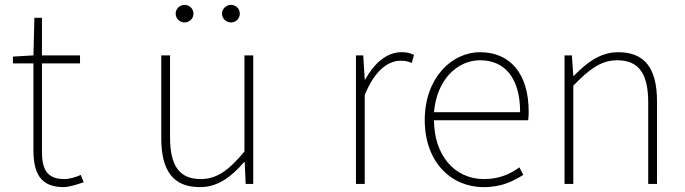

<svg xmlns="http://www.w3.org/2000/svg" viewBox="-20 -754 2809 787"><path d="M241 13C259 13 292 4 323 -7L311 -37C292 -28 264 -20 244 -20C167 -20 152 -67 152 -135V-494H308V-527H152V-681H121L117 -527L33 -522V-494H117V-140C117 -48 143 13 241 13Z M800 13C873 13 928 -29 981 -90H983L987 0H1018V-527H982V-133C917 -55 868 -20 803 -20C714 -20 677 -76 677 -192V-527H641V-188C641 -51 692 13 800 13ZM736 -662C757 -662 773 -678 773 -698C773 -718 757 -734 736 -734C717 -734 700 -718 700 -698C700 -678 717 -662 736 -662ZM927 -662C947 -662 963 -678 963 -698C963 -718 947 -734 927 -734C907 -734 890 -718 890 -698C890 -678 907 -662 927 -662Z M1439 0H1475V-364C1516 -468 1574 -505 1621 -505C1642 -505 1651 -503 1668 -496L1677 -529C1659 -538 1644 -540 1626 -540C1563 -540 1512 -492 1477 -428H1475L1469 -527H1439Z M1962 13C2040 13 2085 -13 2125 -37L2109 -68C2069 -39 2024 -20 1964 -20C1840 -20 1759 -122 1759 -261H2145C2147 -275 2147 -286 2147 -297C2147 -453 2070 -540 1948 -540C1831 -540 1721 -434 1721 -262C1721 -90 1829 13 1962 13ZM1759 -294C1770 -427 1854 -507 1948 -507C2047 -507 2112 -437 2112 -294Z M2294 0H2330V-403C2397 -472 2445 -507 2510 -507C2600 -507 2637 -450 2637 -334V0H2673V-339C2673 -475 2622 -540 2514 -540C2441 -540 2386 -498 2332 -443H2330L2324 -527H2294Z"/></svg>

Font: Harano Aji Gothic CN ExtraLight
Style: Regular
Weight: 250
Foundry: Masamichi Hosoda
Version: HaranoAjiGothicCN-ExtraLight version 20230610;ttx 4.39.4